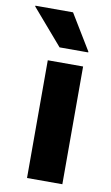

<svg xmlns="http://www.w3.org/2000/svg" viewBox="-116 -760 465 803"><g transform="rotate(10 116.5 -358.0)"><path d="M58.3 0V-500H208.3V0ZM97.5 -561.7 -32.5 -712.5V-715.8H127.5L219.2 -565V-561.7Z"/></g></svg>

Font: Funnel Sans ExtraBold
Style: Regular
Weight: 800
Version: Version 1.000; Beta; Release 5; Build 24; ttfautohint (v1.8.